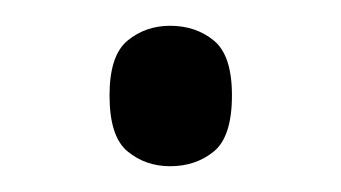

<svg xmlns="http://www.w3.org/2000/svg" viewBox="-20 -431 265 149"><path d="M112 -302Q93 -302 79 -313.5Q65 -325 65 -357Q65 -388 79 -399.5Q93 -411 112 -411Q132 -411 146 -399.5Q160 -388 160 -357Q160 -325 146 -313.5Q132 -302 112 -302Z"/></svg>

Font: Noto Serif Malayalam Light
Style: Regular
Weight: 300
Designer: Indian type Foundry, Jelle Bosma, Monotype Design Team
Foundry: Monotype Imaging Inc.
Version: Version 2.104; ttfautohint (v1.8.4.7-5d5b)